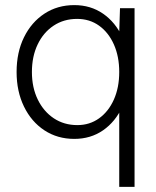

<svg xmlns="http://www.w3.org/2000/svg" viewBox="-20 -532 612 752"><path d="M447 200V-407L450 -500H507V200ZM271 12Q205 12 154 -21.5Q103 -55 74 -114.5Q45 -174 45 -250Q45 -327 74 -386Q103 -445 154 -478.5Q205 -512 271 -512Q335 -512 383.5 -478.5Q432 -445 459.5 -386Q487 -327 487 -250Q487 -174 459.5 -114.5Q432 -55 383.5 -21.5Q335 12 271 12ZM283 -42Q331 -42 368 -68.5Q405 -95 426 -142Q447 -189 447 -250Q447 -311 426 -358Q405 -405 368 -431.5Q331 -458 282 -458Q230 -458 190 -431.5Q150 -405 127.5 -358Q105 -311 105 -250Q105 -189 128 -142Q151 -95 191 -68.5Q231 -42 283 -42Z"/></svg>

Font: Figtree Light Light
Style: Regular
Weight: 300
Version: Version 2.001;gftools[0.9.30]